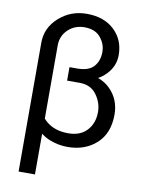

<svg xmlns="http://www.w3.org/2000/svg" viewBox="-98 -789 787 1043"><g transform="rotate(10 296.0 -267.0)"><path d="M252.4 -402.3H324.2Q425.8 -402.3 481.9 -346.7Q538.1 -291 538.1 -207.5Q538.1 -103.5 475.3 -46.9Q412.6 9.8 316.4 9.8Q265.6 9.8 217 -9.5Q168.5 -28.8 137 -69.6Q105.5 -110.4 105.5 -174.8L141.1 -194.8Q141.1 -141.1 187.3 -102.5Q233.4 -64 307.1 -64Q374 -64 410.6 -103.8Q447.3 -143.6 447.3 -205.6Q447.3 -256.8 415 -300.8Q382.8 -344.7 322.3 -344.7H252.4ZM295.9 -720.7Q391.1 -720.7 447.8 -667Q504.4 -613.3 504.4 -529.3Q504.4 -460 447.5 -410.2Q390.6 -360.4 295.9 -360.4H252.4V-418.9H293.9Q358.4 -418.9 386.2 -450.4Q414.1 -481.9 414.1 -531.2Q414.1 -574.7 384.5 -610.6Q355 -646.5 295.9 -646.5Q242.2 -646.5 205.6 -611.6Q168.9 -576.7 168.9 -523.9V187.5H78.6V-523.9Q78.6 -605.5 142.8 -663.1Q207 -720.7 295.9 -720.7Z"/></g></svg>

Font: RobotoDEMO
Style: Regular
Weight: 400
Designer: Christian Robertson
Foundry: Google
Version: Version 2.136